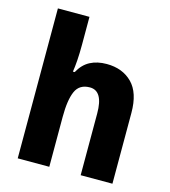

<svg xmlns="http://www.w3.org/2000/svg" viewBox="-113 -850 831 940"><g transform="rotate(15 303.0 -380.0)"><path d="M224 -619Q224 -574 221.5 -539Q219 -504 215 -480H224Q247 -522 282.5 -540.5Q318 -559 366 -559Q446 -559 495 -510Q544 -461 544 -359V0H383V-313Q383 -427 316 -427Q263 -427 243.5 -383Q224 -339 224 -253V0H64V-760H224Z"/></g></svg>

Font: Noto Sans Hebrew SemiCondensed ExtraBold
Style: Regular
Weight: 800
Width: 4
Designer: Monotype Design Team
Foundry: Monotype Imaging Inc.
Version: Version 2.004; ttfautohint (v1.8.4.7-5d5b)